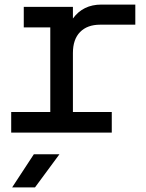

<svg xmlns="http://www.w3.org/2000/svg" viewBox="-20 -580 640 840"><path d="M29 0V-90H200V-460H84V-550H299V-499Q343 -560 424 -560H572V-472H418Q362 -472 330.5 -440Q299 -408 299 -348V-90H469V0ZM33 240 128 95H240L133 240Z"/></svg>

Font: Tiny Medium
Style: Regular
Weight: 500
Monospace: yes
Designer: Philipp Nurullin, Konstantin Bulenkov
Foundry: JetBrains
Version: Version 2.251; ttfautohint (v1.8.4.7-5d5b)